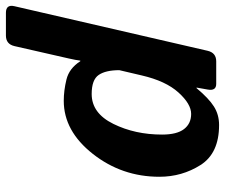

<svg xmlns="http://www.w3.org/2000/svg" viewBox="-76 -685 770 658"><g transform="rotate(-90 309.0 -356.0)"><path d="M32.2 -194.8Q32.2 -323.2 110.6 -422.9Q189 -522.5 292.5 -522.5Q327.6 -522.5 365.7 -513.2Q403.8 -503.9 428.2 -465.8H430.2Q432.1 -481 437.5 -504.9L480 -691.4Q486.8 -720.7 516.1 -720.7H594.2Q623.5 -720.7 616.7 -691.4L463.9 -29.3Q457 0 427.7 0H350.6Q325.7 0 331.1 -29.3L337.9 -67.4H335.9Q300.8 -25.4 272.9 -7.8Q245.1 9.8 209.5 9.8Q112.8 9.8 72.5 -53.7Q32.2 -117.2 32.2 -194.8ZM176.8 -185.5Q176.8 -134.8 195.6 -110.4Q214.4 -85.9 247.6 -85.9Q281.7 -85.9 321 -129.4Q360.4 -172.9 379.4 -254.9L397.5 -332Q397.5 -378.9 381.1 -402.8Q364.7 -426.8 315.9 -426.8Q250 -426.8 213.4 -352.5Q176.8 -278.3 176.8 -185.5Z"/></g></svg>

Font: Istok
Style: Bold Italic
Weight: 700
Italic angle: -13°
Designer: Andrey V. Panov
Foundry: Andrey V. Panov
Version: Version 1.0.3